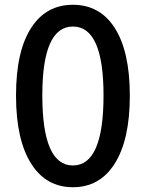

<svg xmlns="http://www.w3.org/2000/svg" viewBox="-20 -770 610 803"><path d="M112 -83Q47 -183 47 -370.5Q47 -558 112 -656Q174 -750 285 -750Q396 -750 458 -656Q523 -557 523 -370Q523 -183 458 -83Q396 13 285 13Q174 13 112 -83ZM413 -371Q413 -659 285 -659Q157 -659 157 -371Q157 -78 285 -78Q413 -78 413 -371Z"/></svg>

Font: Resource Han Rounded CN Medium
Style: Regular
Weight: 500
Designer: Cyano Hao (round all glyphs); Ryoko NISHIZUKA 西塚涼子 (kana, bopomofo & ideographs); Paul D. Hunt (Latin, Greek & Cyrillic)
Foundry: Cyano Hao
Version: 0.990